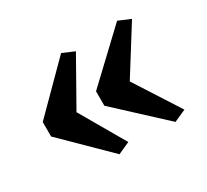

<svg xmlns="http://www.w3.org/2000/svg" viewBox="-110 -725 918 852"><g transform="rotate(-30 349.0 -299.0)"><path d="M281.5 -558 342.5 -532 209.5 -296.5 342.5 -67 281.5 -39.5 58 -259.5V-333.5ZM568.5 -558 630 -532 482.5 -296.5 630 -67 568.5 -39.5 331 -259.5V-333.5Z"/></g></svg>

Font: Merriweather 24pt Black
Style: Regular
Weight: 900
Designer: Eben Sorkin
Foundry: Eben Sorkin
Version: Version 2.100